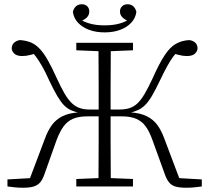

<svg xmlns="http://www.w3.org/2000/svg" viewBox="-20 -875 982 901"><path d="M338 0V-35L460 -40H482L604 -35V0ZM338 -639V-674H604V-639L482 -634H460ZM442 0Q442 -51 442.5 -103.5Q443 -156 443 -212.5Q443 -269 443 -333V-352Q443 -411 443 -465.5Q443 -520 442.5 -571.5Q442 -623 442 -674H500Q500 -623 499.5 -571.5Q499 -520 499 -465.5Q499 -411 499 -352V-333Q499 -269 499 -212.5Q499 -156 499.5 -103.5Q500 -51 500 0ZM754 -56 695 -219Q681 -258 663.5 -282Q646 -306 619 -317.5Q592 -329 551 -329H472V-361H540Q567 -361 587.5 -367.5Q608 -374 625 -390Q642 -406 659 -435Q676 -464 696 -507Q727 -577 752.5 -615.5Q778 -654 805.5 -669.5Q833 -685 869 -687Q881 -685 889.5 -680Q898 -675 902.5 -667Q907 -659 907 -649Q907 -635 895 -623.5Q883 -612 857 -612Q838 -612 818 -617.5Q798 -623 778 -628L824 -646Q807 -628 793.5 -610Q780 -592 765 -565Q750 -538 730 -496Q709 -452 693 -425Q677 -398 661.5 -382.5Q646 -367 628.5 -359Q611 -351 588 -345L589 -348Q638 -345 669 -329.5Q700 -314 719 -287.5Q738 -261 751 -225L828 -21L804 -40L927 -33V0Q912 2 893.5 4Q875 6 854 6Q823 6 804 0.5Q785 -5 773.5 -19Q762 -33 754 -56ZM188 -56Q180 -32 168 -18.5Q156 -5 137 0.5Q118 6 88 6Q67 6 48.5 4Q30 2 15 0V-33L138 -40L114 -21L191 -225Q204 -261 223 -287.5Q242 -314 273 -329.5Q304 -345 353 -348L354 -345Q331 -350 313 -358Q295 -366 280 -381.5Q265 -397 249 -424Q233 -451 212 -495Q193 -538 177.5 -564.5Q162 -591 148.5 -609.5Q135 -628 118 -646L164 -628Q144 -623 123.5 -617.5Q103 -612 84 -612Q59 -612 47 -623.5Q35 -635 35 -649Q35 -659 39.5 -666.5Q44 -674 52.5 -679.5Q61 -685 73 -687Q101 -685 123 -676.5Q145 -668 164.5 -648Q184 -628 203.5 -594Q223 -560 246 -509Q266 -465 283 -436Q300 -407 317.5 -390.5Q335 -374 355.5 -367.5Q376 -361 402 -361H470V-329H391Q349 -329 322.5 -317.5Q296 -306 278.5 -282Q261 -258 246 -219ZM471 -723Q430 -723 398 -735Q366 -747 346 -768.5Q326 -790 322 -819Q326 -836 336.5 -845.5Q347 -855 364 -855Q380 -855 389.5 -845.5Q399 -836 399 -821Q399 -805 388 -793.5Q377 -782 358 -776L355 -786Q371 -773 401 -764.5Q431 -756 471 -756Q511 -756 541 -764.5Q571 -773 587 -786L584 -776Q566 -782 554.5 -793.5Q543 -805 543 -821Q543 -836 553 -845.5Q563 -855 578 -855Q595 -855 605.5 -845.5Q616 -836 620 -819Q616 -790 596 -768.5Q576 -747 544 -735Q512 -723 471 -723Z"/></svg>

Font: Source Serif 4 Light
Style: Regular
Weight: 300
Designer: Frank Grießhammer
Foundry: Adobe Systems Incorporated
Version: Version 4.004;hotconv 1.0.116;makeotfexe 2.5.65601